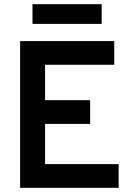

<svg xmlns="http://www.w3.org/2000/svg" viewBox="-20 -896 656 916"><path d="M76 0V-700H525V-587H195V-418H410V-305H195V-113H546V0ZM135 -782V-876H465V-782Z"/></svg>

Font: Overpass Mono Light
Style: Regular
Weight: 300
Monospace: yes
Designer: Delve Withrington, Dave Bailey
Foundry: Delve Fonts LLC
Version: Version 4.000